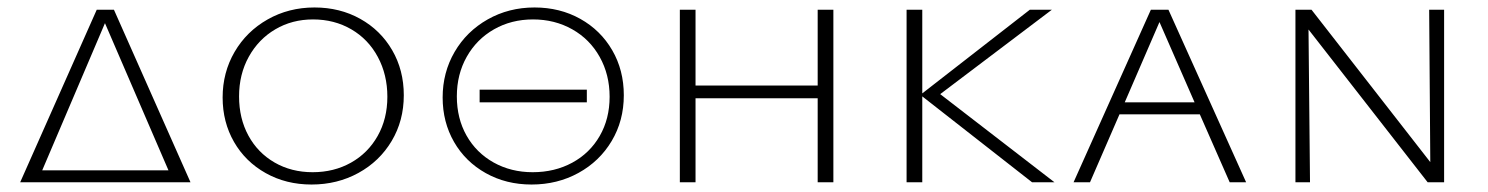

<svg xmlns="http://www.w3.org/2000/svg" viewBox="-20 -488 3983 514"><path d="M490 0H34L239 -462H285ZM431 -32 261 -426 93 -32Z M576 -227Q576 -294 608 -349Q640 -404 696.5 -436Q753 -468 822 -468Q890 -468 944.5 -437.5Q999 -407 1030 -353.5Q1061 -300 1061 -233Q1061 -165 1028.5 -110.5Q996 -56 939.5 -25Q883 6 814 6Q746 6 691.5 -24.5Q637 -55 606.5 -108Q576 -161 576 -227ZM1017 -229Q1017 -288 991.5 -335.5Q966 -383 920.5 -409.5Q875 -436 818 -436Q762 -436 717 -409.5Q672 -383 646 -336Q620 -289 620 -230Q620 -171 645 -125Q670 -79 715 -53Q760 -27 817 -27Q874 -27 919.5 -52.5Q965 -78 991 -124Q1017 -170 1017 -229Z M1165 -227Q1165 -294 1197 -349Q1229 -404 1285.5 -436Q1342 -468 1411 -468Q1479 -468 1533.5 -437.5Q1588 -407 1619 -353.5Q1650 -300 1650 -233Q1650 -165 1617.5 -110.5Q1585 -56 1528.5 -25Q1472 6 1403 6Q1335 6 1280.5 -24.5Q1226 -55 1195.5 -108Q1165 -161 1165 -227ZM1612 -229Q1612 -288 1585.5 -335.5Q1559 -383 1512 -409.5Q1465 -436 1407 -436Q1349 -436 1302.5 -409.5Q1256 -383 1229.5 -336Q1203 -289 1203 -230Q1203 -171 1229 -125Q1255 -79 1301.5 -53Q1348 -27 1406 -27Q1465 -27 1512 -52.5Q1559 -78 1585.5 -124Q1612 -170 1612 -229ZM1264 -248H1551V-214H1264Z M2211 -462V0H2169V-225H1842V0H1800V-462H1842V-259H2169V-462Z M2743 0 2449 -230V0H2407V-462H2449V-238L2737 -462H2796L2497 -236L2803 0Z M3192 -182H2977L2898 0H2854L3061 -462H3108L3316 0H3272ZM3178 -214 3084 -429 2991 -214Z M3846 -462V0H3802L3483 -409L3487 0H3448V-462H3491L3809 -54L3806 -462Z"/></svg>

Font: Ysabeau SC Light
Style: Regular
Weight: 300
Designer: Christian Thalmann (Catharsis Fonts)
Version: Version 0.003